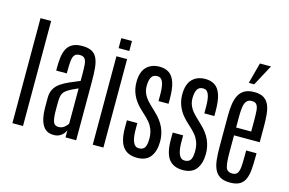

<svg xmlns="http://www.w3.org/2000/svg" viewBox="-116 -1251 2310 1536"><g transform="rotate(15 1038.5 -482.5)"><path d="M75.2 0V-869.6H163.1V0Z M417 5.9Q354.5 5.9 325.2 -44.4Q295.9 -94.7 295.4 -186V-267.6Q295.4 -311.5 312 -341.6Q328.6 -371.6 358.4 -392.6Q388.2 -413.6 428.2 -431.2Q468.3 -448.7 515.1 -467.8V-521.5Q515.1 -572.3 512.2 -604.2Q509.3 -636.2 496.6 -651.4Q483.9 -666.5 455.6 -666.5Q427.7 -666.5 414.1 -651.6Q400.4 -636.7 396.5 -604.2Q392.6 -571.8 392.6 -519V-497.1H304.7V-517.1Q304.7 -563 309.3 -603.5Q314 -644 328.9 -674.8Q343.8 -705.6 374.3 -723.4Q404.8 -741.2 456.5 -741.2Q507.3 -741.2 536.6 -724.9Q565.9 -708.5 580.3 -676.3Q594.7 -644 599.1 -597.2Q603.5 -550.3 603.5 -488.8V0H515.1V-59.6Q511.2 -47.4 499.3 -32Q487.3 -16.6 467 -5.4Q446.8 5.9 417 5.9ZM438.5 -65.9Q466.3 -65.9 487.1 -82.5Q507.8 -99.1 515.1 -115.2V-405.8Q473.6 -387.7 447.8 -373.8Q421.9 -359.9 408 -344.7Q394 -329.6 388.9 -308.3Q383.8 -287.1 383.8 -254.4V-190.9Q383.8 -123.5 394.8 -94.7Q405.8 -65.9 438.5 -65.9Z M740.7 0V-732.4H829.1V0ZM740.7 -799.8V-882.3H829.1V-799.8Z M1108.4 9.8Q1030.8 9.8 992.4 -39.6Q954.1 -88.9 954.1 -200.7V-259.3H1040.5V-206.5Q1040.5 -139.2 1055.7 -103.3Q1070.8 -67.4 1103 -67.4Q1136.2 -67.4 1151.1 -88.6Q1166 -109.9 1166 -165.5Q1166 -191.9 1159.9 -217.8Q1153.8 -243.7 1138.4 -269.5Q1123 -295.4 1094.7 -322.8L1041.5 -372.6Q993.7 -418.5 971.2 -468Q948.7 -517.6 948.7 -573.2Q948.7 -659.2 989 -700.2Q1029.3 -741.2 1097.7 -741.2Q1143.1 -741.2 1175.5 -720Q1208 -698.7 1224.9 -648.9Q1241.7 -599.1 1241.7 -512.7V-473.1H1158.7V-527.3Q1158.7 -595.7 1145 -629.6Q1131.3 -663.6 1098.6 -663.6Q1065.9 -663.6 1051.3 -640.1Q1036.6 -616.7 1035.6 -568.8Q1035.2 -545.9 1041 -523.4Q1046.9 -501 1062 -477.8Q1077.1 -454.6 1104 -428.7L1155.8 -378.9Q1207.5 -330.1 1231.2 -276.9Q1254.9 -223.6 1254.9 -164.1Q1254.9 -84.5 1219.5 -37.4Q1184.1 9.8 1108.4 9.8Z M1487.8 9.8Q1410.2 9.8 1371.8 -39.6Q1333.5 -88.9 1333.5 -200.7V-259.3H1419.9V-206.5Q1419.9 -139.2 1435.1 -103.3Q1450.2 -67.4 1482.4 -67.4Q1515.6 -67.4 1530.5 -88.6Q1545.4 -109.9 1545.4 -165.5Q1545.4 -191.9 1539.3 -217.8Q1533.2 -243.7 1517.8 -269.5Q1502.4 -295.4 1474.1 -322.8L1420.9 -372.6Q1373 -418.5 1350.6 -468Q1328.1 -517.6 1328.1 -573.2Q1328.1 -659.2 1368.4 -700.2Q1408.7 -741.2 1477.1 -741.2Q1522.5 -741.2 1554.9 -720Q1587.4 -698.7 1604.2 -648.9Q1621.1 -599.1 1621.1 -512.7V-473.1H1538.1V-527.3Q1538.1 -595.7 1524.4 -629.6Q1510.7 -663.6 1478 -663.6Q1445.3 -663.6 1430.7 -640.1Q1416 -616.7 1415 -568.8Q1414.6 -545.9 1420.4 -523.4Q1426.3 -501 1441.4 -477.8Q1456.5 -454.6 1483.4 -428.7L1535.2 -378.9Q1586.9 -330.1 1610.6 -276.9Q1634.3 -223.6 1634.3 -164.1Q1634.3 -84.5 1598.9 -37.4Q1563.5 9.8 1487.8 9.8Z M1877.9 8.8Q1826.7 8.8 1795.9 -9.8Q1765.1 -28.3 1749.8 -62.5Q1734.4 -96.7 1729.7 -143.8Q1725.1 -190.9 1725.1 -248V-501Q1725.1 -552.7 1731 -596.4Q1736.8 -640.1 1753.4 -672.6Q1770 -705.1 1800.8 -723.1Q1831.5 -741.2 1880.9 -741.2Q1931.2 -741.2 1960.2 -722.9Q1989.3 -704.6 2003.4 -671.4Q2017.6 -638.2 2021.7 -593.5Q2025.9 -548.8 2025.9 -495.6V-364.7H1813V-218.3Q1813 -142.1 1823.2 -104Q1833.5 -65.9 1877.9 -65.9Q1907.2 -65.9 1919.7 -84.2Q1932.1 -102.5 1935.1 -136Q1938 -169.4 1938 -215.8V-272.9H2023.9V-245.1Q2023.9 -188.5 2020.5 -142.1Q2017.1 -95.7 2003.4 -61.8Q1989.7 -27.8 1960 -9.5Q1930.2 8.8 1877.9 8.8ZM1813 -429.7H1938V-522.9Q1938 -569.8 1935.5 -601.8Q1933.1 -633.8 1921.1 -650.4Q1909.2 -667 1881.3 -667Q1851.1 -667 1836.4 -648.4Q1821.8 -629.9 1817.4 -596.7Q1813 -563.5 1813 -519ZM1818.4 -800.8 1864.3 -973.6H1956.1L1863.3 -800.8Z"/></g></svg>

Font: AntonioLight
Style: Regular
Weight: 300
Designer: Vernon Adams
Foundry: Vernon Adams
Version: Version 1.002